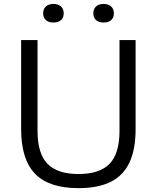

<svg xmlns="http://www.w3.org/2000/svg" viewBox="-20 -943 793 972"><path d="M87 -290V-740H170V-280.5Q170 -166 220.2 -114Q270.5 -62 377.5 -62Q484.5 -62 534.8 -114Q585 -166 585 -280.5V-740H666.5V-290Q666.5 -186.5 635.5 -120.5Q604.5 -54.5 540.8 -22.5Q477 9.5 377.5 9.5Q228.5 9.5 157.8 -63Q87 -135.5 87 -290ZM198.5 -875.5Q198.5 -897.5 212.2 -910.2Q226 -923 250.5 -923Q275 -923 288.8 -910.2Q302.5 -897.5 302.5 -875.5Q302.5 -853.5 288.8 -841.2Q275 -829 250.5 -829Q226 -829 212.2 -841.2Q198.5 -853.5 198.5 -875.5ZM452.5 -875.5Q452.5 -897.5 466.2 -910.2Q480 -923 504.5 -923Q529 -923 542.8 -910.2Q556.5 -897.5 556.5 -875.5Q556.5 -853.5 542.8 -841.2Q529 -829 504.5 -829Q480 -829 466.2 -841.2Q452.5 -853.5 452.5 -875.5Z"/></svg>

Font: Encode Sans Semi Expanded
Style: Regular
Weight: 400
Width: 6
Designer: Multiple Designers
Foundry: Impallari Type
Version: Version 2.000